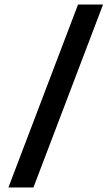

<svg xmlns="http://www.w3.org/2000/svg" viewBox="-20 -772 473 844"><path d="M433 -752 127 52H17L323 -752Z"/></svg>

Font: Pathway Extreme 28pt ExtraBold
Style: Italic
Weight: 800
Italic angle: -8°
Designer: Eduardo Rodriguez Tunni
Foundry: Eduardo Rodriguez Tunni
Version: Version 1.001;gftools[0.9.26]